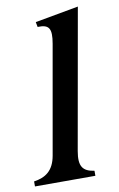

<svg xmlns="http://www.w3.org/2000/svg" viewBox="-109 -746 490 792"><g transform="rotate(-10 135.5 -350.0)"><path d="M-28 0H225V-21C177 -28 160 -50 171 -113L275 -700L93 -667L97 -646C145 -648 157 -630 146 -567L66 -113C55 -50 20 -28 -28 -21Z"/></g></svg>

Font: RL Madena Oblique
Style: Regular
Weight: 400
Italic angle: -10°
Designer: I Kadek Wantara Putra
Foundry: Roughlines ID
Version: Version 1.000;Glyphs 3.1.2 (3151)